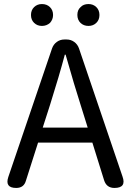

<svg xmlns="http://www.w3.org/2000/svg" viewBox="-20 -928 647 948"><path d="M60 0Q3 0 21 -54L237 -689Q244 -709 260.5 -721Q277 -733 298 -733H309Q330 -733 346.5 -721Q363 -709 370 -689L585 -56Q605 0 545 0Q506 0 494 -38L436 -224H302H168L108 -36Q98 0 60 0ZM191 -298H302H413L378 -410Q348 -503 304 -658H300Q273 -556 227 -410ZM187 -800Q164 -800 148.5 -815Q133 -830 133 -854Q133 -878 148.5 -893Q164 -908 187 -908Q211 -908 226.5 -893Q242 -878 242 -854Q242 -832 227 -815Q210 -800 187 -800ZM417 -800Q393 -800 377.5 -815Q362 -830 362 -854.5Q362 -879 378 -893Q392 -908 417 -908Q440 -908 455.5 -893Q471 -878 471 -854Q471 -830 455.5 -815Q440 -800 417 -800Z"/></svg>

Font: GenSenRounded TW R
Style: Regular
Weight: 400
Version: Version 1.501;PS 1;hotconv 16.6.51;makeotf.lib2.5.65220